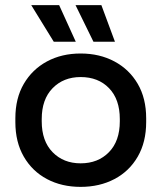

<svg xmlns="http://www.w3.org/2000/svg" viewBox="-20 -716 631 750"><path d="M40 -239V-254Q40 -332 73 -388.5Q106 -445 163.5 -476Q221 -507 295 -507Q369 -507 427 -476Q485 -445 518 -388.5Q551 -332 551 -254V-239Q551 -161 518 -104Q485 -47 427 -16.5Q369 14 295 14Q221 14 163.5 -16.5Q106 -47 73 -104Q40 -161 40 -239ZM448 -242V-251Q448 -328 406 -371.5Q364 -415 295 -415Q228 -415 185.5 -371.5Q143 -328 143 -251V-242Q143 -165 185.5 -121.5Q228 -78 295 -78Q363 -78 405.5 -121.5Q448 -165 448 -242ZM190 -553 102 -696H211L276 -553ZM376 -696 429 -553H345L275 -696Z"/></svg>

Font: Space Grotesk Frontify Medium
Style: Regular
Weight: 500
Designer: Florian Karsten
Version: Version 2.000